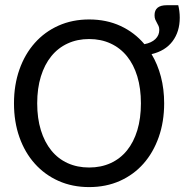

<svg xmlns="http://www.w3.org/2000/svg" viewBox="-20 -725 737 751"><path d="M622.1 -320.8Q622.1 -248.5 600.8 -188.5Q579.6 -128.4 541.3 -85Q502.9 -41.5 448.7 -17.3Q394.5 6.8 328.6 6.8Q263.2 6.8 209 -17.3Q154.8 -41.5 116 -85Q77.1 -128.4 55.9 -188.5Q34.7 -248.5 34.7 -320.8Q34.7 -392.6 55.9 -452.9Q77.1 -513.2 116 -556.9Q154.8 -600.6 209 -624.8Q263.2 -648.9 328.6 -648.9Q396.5 -648.9 451.4 -623.5Q506.3 -598.1 544.9 -552.2Q572.8 -557.6 587.9 -572.3Q603 -586.9 603 -607.9Q603 -617.2 600.1 -623.5Q597.2 -629.9 593.8 -635.7Q590.3 -641.6 587.4 -648.4Q584.5 -655.3 584.5 -665.5Q584.5 -704.6 632.3 -704.6H677.2Q679.7 -694.8 681.4 -682.1Q683.1 -669.4 683.1 -655.8Q683.1 -601.1 654.8 -563.5Q626.5 -525.9 572.8 -513.2Q596.7 -473.6 609.4 -425Q622.1 -376.5 622.1 -320.8ZM531.2 -320.8Q531.2 -379.4 517.1 -426Q502.9 -472.7 476.6 -505.1Q450.2 -537.6 412.6 -554.9Q375 -572.3 328.6 -572.3Q282.2 -572.3 244.6 -554.9Q207 -537.6 180.7 -505.1Q154.3 -472.7 139.9 -426Q125.5 -379.4 125.5 -320.8Q125.5 -262.2 139.9 -215.6Q154.3 -168.9 180.7 -136.5Q207 -104 244.6 -86.9Q282.2 -69.8 328.6 -69.8Q375 -69.8 412.6 -86.9Q450.2 -104 476.6 -136.5Q502.9 -168.9 517.1 -215.6Q531.2 -262.2 531.2 -320.8Z"/></svg>

Font: Carlito
Style: Regular
Weight: 400
Designer: Lukasz Dziedzic
Foundry: tyPoland Lukasz Dziedzic
Version: Version 1.104